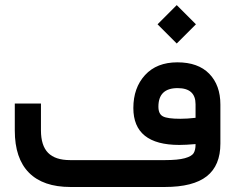

<svg xmlns="http://www.w3.org/2000/svg" viewBox="-20 -747 939 767"><path d="M609.4 -649.9 686 -726.6 762.7 -649.9 686 -573.2ZM512.7 -315.4Q512.7 -396 559.3 -447Q606 -498 688.5 -498Q771.5 -498 815.9 -452.4Q860.4 -406.7 860.4 -329.1V-173.3Q860.4 -85.9 806.2 -43Q752 0 637.7 0H261.7Q152.3 0 95.7 -57.1Q39.1 -114.3 39.1 -225.6V-323.7V-333.5H48.8H133.8H143.6V-323.7V-226.1Q143.6 -165.5 172.1 -136.5Q200.7 -107.4 260.3 -107.4H639.2Q690.9 -107.4 718.3 -115Q745.6 -122.6 753.4 -135Q761.2 -147.5 761.2 -169.9V-171.4Q721.7 -168 696.3 -168Q512.7 -168 512.7 -315.4ZM689.5 -395Q612.8 -395 612.8 -320.8Q612.8 -291.5 631.1 -282Q649.4 -272.5 700.2 -272.5Q728 -272.5 761.2 -276.4V-330.6Q761.2 -395 689.5 -395Z"/></svg>

Font: Shabnam Medium WOL
Style: Medium-WOL
Weight: 500
Foundry: DejaVu fonts team - Redesigned by Saber Rastikerdar - Based on Vazir font
Version: Version 5.0.0